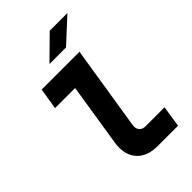

<svg xmlns="http://www.w3.org/2000/svg" viewBox="-275 -1047 1149 1149"><g transform="rotate(-45 300.0 -472.5)"><path d="M346 0Q268 0 223.5 -42Q179 -84 179 -156Q179 -176 182 -195L245 -595H75L97 -730H417L332 -195Q331 -191 331 -183Q331 -161 344.5 -148Q358 -135 382 -135H542L521 0ZM378 -805H238L380 -945H530Z"/></g></svg>

Font: JetBrains Mono Extra Bold
Style: Italic
Weight: 800
Italic angle: -9°
Monospace: yes
Designer: Philipp Nurullin, Konstantin Bulenkov
Foundry: JetBrains
Version: 2.002